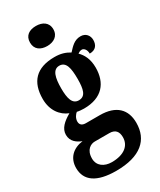

<svg xmlns="http://www.w3.org/2000/svg" viewBox="-253 -848 970 1162"><g transform="rotate(-30 232.0 -266.5)"><path d="M212 -628C256 -628 294 -650 294 -698C294 -747 256 -768 212 -768C166 -768 131 -747 131 -698C131 -650 166 -628 212 -628ZM196 235C366 235 446 162 446 43C446 -49 392 -107 277 -107H180C158 -107 140 -116 140 -141C140 -165 156 -186 167 -194C177 -191 203 -189 215 -189C343 -189 400 -263 400 -369C400 -429 379 -467 352 -494C360 -499 368 -505 381 -505C393 -505 411 -491 411 -460C456 -460 471 -489 471 -521C471 -552 451 -579 414 -579C370 -579 345 -549 319 -521C289 -539 259 -549 215 -549C86 -549 27 -482 27 -364C27 -283 70 -230 124 -209C75 -181 40 -150 40 -106C40 -59 75 -36 108 -23C39 -14 -7 29 -7 99C-7 187 60 235 196 235ZM213 -248C168 -248 156 -294 156 -364C156 -437 168 -489 214 -489C261 -489 271 -439 271 -365C271 -293 261 -248 213 -248ZM199 176C146 176 105 148 105 97C105 35 144 16 171 16H273C314 16 332 39 332 78C332 137 285 176 199 176Z"/></g></svg>

Font: Noto Serif Hebrew ExtraCondensed ExtraBold
Style: Regular
Weight: 800
Width: 2
Designer: Monotype Design Team
Foundry: Monotype Imaging Inc.
Version: Version 2.004